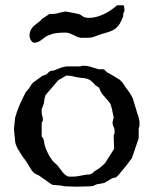

<svg xmlns="http://www.w3.org/2000/svg" viewBox="-20 -704 579 724"><path d="M36.6 -258.3Q43.5 -284.2 53.7 -307.9Q64 -331.5 77.1 -356.4L90.8 -372.6L96.7 -382.8Q98.1 -385.3 100.1 -387.2Q101.6 -389.2 103 -390.9Q104.5 -392.6 106 -393.6L134.8 -414.1Q137.2 -417 140.1 -418.2Q143.1 -419.4 145.8 -420.2Q148.4 -420.9 151.4 -421.6Q154.3 -422.4 156.7 -424.8L166 -434.1L173.8 -437.5H181.2L207.5 -447.8Q209.5 -448.7 213.1 -449.7Q216.8 -450.7 220.7 -451.7Q224.6 -452.6 228 -453.1Q231.4 -453.6 232.9 -453.6H282.7Q287.1 -455.6 290.3 -455.8Q293.5 -456.1 295.4 -456.1Q309.6 -456.1 323.7 -451.4Q337.9 -446.8 352.1 -442.9H370.6Q371.6 -442.9 373.5 -441.2Q375.5 -439.5 377.9 -437L383.3 -431.6Q395.5 -424.8 407.2 -418.2Q418.9 -411.6 430.7 -403.8Q440.4 -396 446 -386.5Q451.7 -377 459 -367.7Q460 -366.7 462.6 -363Q465.3 -359.4 468.3 -355Q471.2 -350.6 473.9 -346.2Q476.6 -341.8 477.5 -339.4L480.5 -333.5L499.5 -271Q501 -268.1 502 -264.2Q502.9 -260.3 503.9 -256.6Q504.9 -252.9 505.4 -249.8Q505.9 -246.6 505.9 -245.6V-230L502.9 -217.8V-182.6L477.5 -107.9Q467.8 -94.7 457 -80.8Q446.3 -66.9 435.5 -54.7Q435.5 -54.2 433.6 -52.2Q430.7 -48.3 426.8 -43.9Q422.9 -39.6 418 -35.6Q417 -34.7 412.4 -34.2Q407.7 -33.7 402.3 -31.2L373 -14.2Q372.1 -14.2 368.9 -13.4Q365.7 -12.7 362.1 -12Q358.4 -11.2 355 -10.7Q351.6 -10.3 350.1 -10.3Q341.3 -8.3 335.7 -4.9Q330.1 -1.5 319.8 -1.5L270 0Q268.1 0 261.7 -0.2Q255.4 -0.5 248 -0.7Q240.7 -1 233.9 -1.2Q227.1 -1.5 223.6 -1.5L210 -4.4L178.7 -6.8L173.8 -9.3L125.5 -43L113.8 -48.3Q105 -53.2 99.1 -62.7Q93.3 -72.3 87.4 -81.1Q82 -90.8 76.4 -98.6Q70.8 -106.4 65.4 -113.3Q61 -121.1 55.9 -128.4Q50.8 -135.7 46.6 -143.6Q42.5 -151.4 39.6 -159.4Q36.6 -167.5 36.6 -177.2L32.7 -215.3ZM137.2 -189.5Q141.1 -185.1 142.8 -181.6Q144.5 -178.2 145.3 -175.3Q146 -172.4 146.2 -168.9Q146.5 -165.5 147.5 -160.6Q151.4 -144.5 160.2 -127Q168.9 -109.4 178.7 -97.2L197.3 -79.6Q207 -67.4 215.8 -55.4Q224.6 -43.5 237.8 -38.1H257.3Q268.1 -38.1 280.3 -40.8Q292.5 -43.5 304.7 -45.4Q311.5 -45.4 316.9 -46.1Q322.3 -46.9 330.1 -51.8L335.9 -58.1Q359.4 -70.8 376.5 -89.4L410.2 -142.6L408.7 -193.4Q411.1 -197.3 411.6 -200.7Q412.1 -204.1 412.1 -210.9Q412.1 -219.2 408.2 -226.1Q404.3 -232.9 404.3 -242.7L408.7 -261.2Q407.2 -267.1 405.8 -274.9Q404.3 -282.7 402.6 -290.8Q400.9 -298.8 398.7 -305.9Q396.5 -313 393.1 -317.4L368.2 -346.2Q366.7 -347.2 364.5 -350.6Q362.3 -354 360.1 -358.4Q357.9 -362.8 356.2 -366.7Q354.5 -370.6 354.5 -372.6L339.8 -382.8Q331.1 -392.6 322.3 -399.7Q313.5 -406.7 301.3 -408.7L277.3 -411.6Q264.6 -413.6 254.9 -416.3Q245.1 -418.9 232.9 -418.9H229.5L199.7 -401.4L152.3 -346.2Q150.4 -340.8 148.9 -336.4Q147.5 -332 147.5 -327.6L145 -312.5L137.2 -292.5V-279.8Q137.2 -272.9 139.4 -267.1Q141.6 -261.2 141.6 -253.4Q141.6 -249.5 141.1 -247.3Q140.6 -245.1 137.2 -242.7ZM91.3 -569.3Q91.3 -580.1 94.5 -587.6Q97.7 -595.2 103 -601.3Q108.4 -607.4 115.5 -612.5Q122.6 -617.7 129.9 -624Q130.9 -624 134.3 -627.9Q137.7 -631.8 138.2 -632.8Q140.6 -634.3 145.3 -637.2Q149.9 -640.1 154.3 -643.1Q158.7 -646 162.1 -648.4Q165.5 -650.9 166 -651.4H181.6Q182.6 -651.4 186.3 -651.9Q189.9 -652.3 194.3 -653.3Q198.7 -654.3 202.6 -655.3Q206.5 -656.2 208.5 -657.2Q209.5 -657.2 212.4 -657.7Q215.3 -658.2 218.5 -658.9Q221.7 -659.7 224.1 -660.2Q226.6 -660.6 227.1 -660.6Q228.5 -660.6 234.9 -659.4Q241.2 -658.2 248.8 -656.7Q256.3 -655.3 263.7 -653.8Q271 -652.3 275.4 -651.4Q282.7 -649.4 286.1 -646.7Q289.6 -644 293 -641.8Q296.4 -639.6 301.3 -638.2Q306.2 -636.7 315.9 -636.7Q330.1 -636.7 344.5 -640.6Q358.9 -644.5 372.6 -651.1Q386.2 -657.7 398.7 -666.3Q411.1 -674.8 421.4 -684.1H444.3Q447.3 -684.1 448.2 -678.5Q449.2 -672.9 449.2 -668.9V-666.5Q449.2 -662.1 449 -661.1Q448.7 -660.2 448.5 -659.9Q448.2 -659.7 447.5 -658.9Q446.8 -658.2 445.3 -654.8Q445.3 -654.3 445.1 -652.6Q444.8 -650.9 444.8 -648.7Q444.8 -646.5 444.6 -644.5Q444.3 -642.6 444.3 -642.1Q438 -625 431.4 -614.3Q424.8 -603.5 416 -596.7Q407.2 -589.8 395 -585.4Q382.8 -581.1 364.7 -576.2Q356 -573.7 350.1 -571.3Q344.2 -568.8 338.6 -566.7Q333 -564.5 326.4 -563Q319.8 -561.5 310.1 -561.5H284.7Q276.4 -562.5 269.8 -565.7Q263.2 -568.8 256.6 -572.3Q250 -575.7 242.4 -578.4Q234.9 -581.1 224.6 -581.1Q208 -581.1 193.4 -579.3Q178.7 -577.6 163.1 -570.8Q156.2 -568.4 150.1 -564Q144 -559.6 137.9 -554.7Q131.8 -549.8 125 -546.4Q118.2 -543 109.9 -543Q105.5 -543 102.1 -545.9Q98.6 -548.8 96.2 -552.7Q93.8 -556.6 92.5 -561.3Q91.3 -565.9 91.3 -569.3Z"/></svg>

Font: IM FELL English
Style: Regular
Weight: 400
Designer: Igino Marini
Foundry: Igino Marini
Version: 3.00